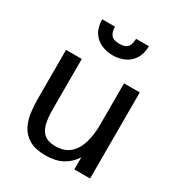

<svg xmlns="http://www.w3.org/2000/svg" viewBox="-174 -839 896 965"><g transform="rotate(30 273.5 -356.5)"><path d="M232.9 11.7Q172.9 11.7 137.7 -9Q102.5 -29.8 85.2 -63.5Q67.9 -97.2 62.7 -137Q57.6 -176.8 57.6 -214.8V-499.5H148.9V-206.5Q148.9 -156.2 158 -121.8Q167 -87.4 189.5 -70.3Q211.9 -53.2 251 -53.2Q306.2 -53.2 337.2 -82Q368.2 -110.8 381.1 -157.5Q394 -204.1 394 -257.3V-499.5H485.4V0H394V-70.3Q369.1 -30.8 329.6 -9.5Q290 11.7 232.9 11.7ZM273.4 -592.8Q239.3 -592.8 208.5 -605.7Q177.7 -618.7 158.2 -647.7Q138.7 -676.8 137.7 -723.6H212.4Q212.4 -693.8 225.3 -676.8Q238.3 -659.7 273.4 -659.7Q309.1 -659.7 321.8 -676.8Q334.5 -693.8 334.5 -723.6H409.2Q408.2 -676.8 388.4 -647.7Q368.7 -618.7 338.1 -605.7Q307.6 -592.8 273.4 -592.8Z"/></g></svg>

Font: Pontano Sans Medium
Style: Regular
Weight: 500
Designer: Vernon Adams
Foundry: Vernon Adams
Version: Version 2.001